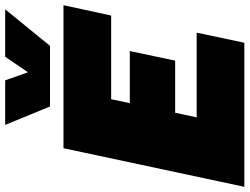

<svg xmlns="http://www.w3.org/2000/svg" viewBox="-145 -832 963 741"><g transform="rotate(-90 336.5 -461.5)"><path d="M-14 0 135 -698H687L647 -514H324L309 -442H510L473 -267H272L254 -184H581L542 0ZM225 -923H397L428 -835L488 -923H671L530 -750H296Z"/></g></svg>

Font: Azeret Mono Thin Black
Style: Italic
Weight: 900
Italic angle: -12°
Version: Version 1.002